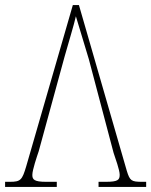

<svg xmlns="http://www.w3.org/2000/svg" viewBox="-23 -734 594 754"><path d="M326 -501 423 -134C430 -113 447 -66 447 -48C447 -28 441 -20 393 -20H364V0H551V-20H535C493 -20 487 -24 475 -63L287 -714H263L80 -81C64 -27 58 -20 16 -20H-3V0H200V-20H158C111 -20 104 -29 104 -47C104 -67 122 -119 129 -140L231 -513C245 -563 268 -638 275 -670C287 -631 307 -563 326 -501Z"/></svg>

Font: Noto Serif SemiCondensed Thin
Style: Regular
Weight: 100
Width: 4
Designer: Monotype Design Team
Foundry: Monotype Imaging Inc.
Version: Version 2.015